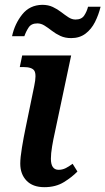

<svg xmlns="http://www.w3.org/2000/svg" viewBox="-20 -766 437 796"><path d="M164 10Q116 10 90 -17Q64 -44 64 -88Q64 -112 71 -154.5Q78 -197 86 -235L122 -410Q132 -457 122.5 -472.5Q113 -488 77 -488H62L72 -536H275L207 -215Q201 -189 196 -159Q191 -129 191 -108Q191 -62 223 -62Q238 -62 251.5 -68.5Q265 -75 281 -87L301 -55Q279 -32 245 -11Q211 10 164 10ZM275 -608Q250 -608 230.5 -617Q211 -626 195 -638.5Q179 -651 164.5 -660Q150 -669 135 -669Q110 -669 99 -652.5Q88 -636 81 -616H30Q41 -667 72 -706Q103 -745 155 -746Q180 -746 199 -737Q218 -728 233.5 -716Q249 -704 263.5 -694.5Q278 -685 293 -685Q318 -685 329 -701.5Q340 -718 345 -738H397Q389 -705 374 -675Q359 -645 334.5 -626.5Q310 -608 275 -608Z"/></svg>

Font: Noto Serif SemiCondensed SemiBold
Style: Italic
Weight: 600
Width: 4
Italic angle: -12°
Designer: Monotype Design Team
Foundry: Monotype Imaging Inc.
Version: Version 2.014; ttfautohint (v1.8.4.7-5d5b)